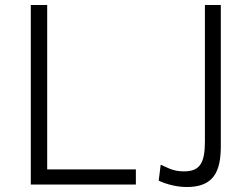

<svg xmlns="http://www.w3.org/2000/svg" viewBox="-20 -743 1010 773"><path d="M104 -723V0H527V-61H170V-723ZM869 -154V-723H805V-174C805 -85 784 -53 720 -53C674 -53 649 -71 627 -80L619 -16C629 -10 678 10 732 10C839 10 869 -51 869 -154Z"/></svg>

Font: United Sans ExtraLight
Style: Regular
Weight: 200
Designer: Pablo Impallari, Rodrigo Fuenzalida (Modified by Dan O. Williams)
Version: Version 1.000;PS 001.000;hotconv 1.0.88;makeotf.lib2.5.64775